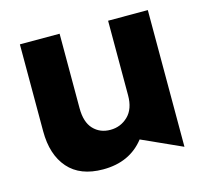

<svg xmlns="http://www.w3.org/2000/svg" viewBox="-83 -615 766 719"><g transform="rotate(-15 299.5 -255.5)"><path d="M233 11Q336 11 393 -62L548 8V-522H394V-233Q394 -180 365.5 -152.5Q337 -125 297 -125Q257 -125 231.5 -152Q206 -179 206 -233V-522H52V-185Q52 -94 98 -41.5Q144 11 233 11Z"/></g></svg>

Font: Geom
Style: Bold
Weight: 700
Version: Version 1.102